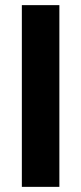

<svg xmlns="http://www.w3.org/2000/svg" viewBox="-20 -727 316 747"><path d="M65 0V-707H211V0Z"/></svg>

Font: Hind Variable Light
Style: Regular
Weight: 300
Designer: Manushi Parikh, Satya Rajpurohit
Foundry: Indian Type Foundry
Version: Version 3.000